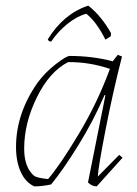

<svg xmlns="http://www.w3.org/2000/svg" viewBox="-20 -656 486 683"><path d="M294 -636Q340 -600 375 -538L374 -527L355 -515Q323 -579 287 -607Q255 -599 220.5 -571.5Q186 -544 162 -508Q153 -508 150 -516Q206 -607 294 -636ZM102 7Q71 -7 54 -44Q37 -81 37 -133Q37 -252 113 -361Q140 -398 178 -427.5Q216 -457 228 -457Q308 -457 381 -438L399 -461L414 -455Q381 -326 355 -192Q329 -58 328 -28L404 -105L416 -95L324 7Q307 7 293 -7L355 -317L352 -318Q313 -227 258.5 -139Q204 -51 162 0Q130 7 102 7ZM151 -19Q194 -69 260.5 -180Q327 -291 371 -411Q297 -436 222 -435Q156 -401 111 -309.5Q66 -218 66 -127Q66 -60 102 -30Q113 -23 151 -19Z"/></svg>

Font: Albura ExtraLight
Style: Italic
Weight: 156
Italic angle: -7°
Designer: Mercedes Jáuregui
Foundry: Omnibus-Type Team
Version: Version 1.000